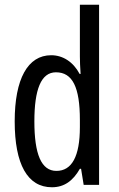

<svg xmlns="http://www.w3.org/2000/svg" viewBox="-20 -780 502 810"><path d="M199 10C251 10 288 -17 317 -68H322L333 0H398V-760H317V-542C317 -521 318 -498 320 -468H316C289 -519 245 -547 196 -547C97 -547 42 -447 42 -268C42 -87 96 10 199 10ZM218 -59C154 -59 125 -130 125 -268C125 -402 153 -475 216 -475C286 -475 317 -412 317 -274V-244C317 -120 283 -59 218 -59Z"/></svg>

Font: Noto Sans Thai Looped ExtraCondensed
Style: Regular
Weight: 400
Width: 2
Designer: Sasikarn Vongin, Ben Mitchell
Foundry: The Fontpad Ltd
Version: Version 1.001